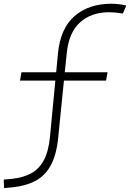

<svg xmlns="http://www.w3.org/2000/svg" viewBox="-47 -762 688 1015"><path d="M-25.4 232.4 -27.3 187.5 13.7 183.6Q73.2 177.7 116 155.3Q158.7 132.8 184.3 85.7Q210 38.6 217.3 -40L245.6 -335.9H58.6L66.4 -379.9H250L259.3 -478.5Q272 -611.8 347.2 -677Q422.4 -742.2 541.5 -742.2Q583.5 -742.2 620.6 -732.4L602.5 -690.4Q561.5 -697.3 530.8 -697.3Q436 -697.3 376.7 -644.3Q317.4 -591.3 306.2 -483.4L295.4 -379.9H521.5L513.7 -335.9H291L260.3 -31.2Q251 59.1 220.5 113.8Q189.9 168.5 138.7 195.1Q87.4 221.7 15.6 228.5Z"/></svg>

Font: Cascadia Code NF ExtraLight
Style: Italic
Weight: 200
Italic angle: -10°
Monospace: yes
Designer: Aaron Bell
Foundry: Saja Typeworks
Version: Version 2404.023; ttfautohint (v1.8.4)